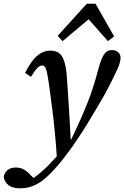

<svg xmlns="http://www.w3.org/2000/svg" viewBox="-119 -779 670 1035"><path d="M-10 236Q-52 236 -73.5 219Q-95 202 -99 174Q-95 152 -78.5 138Q-62 124 -34 124Q-8 124 11 135.5Q30 147 48 167L71 189H42H59H49Q65 179 83.5 164.5Q102 150 121.5 132Q141 114 159 94Q188 64 215 32Q242 0 265 -28Q292 -84 313.5 -132Q335 -180 352 -223Q369 -266 382.5 -308Q396 -350 408 -395Q420 -441 431 -465.5Q442 -490 454.5 -499.5Q467 -509 485 -509Q505 -509 518 -497.5Q531 -486 531 -466Q530 -448 523 -428.5Q516 -409 501 -379Q483 -341 463 -303Q443 -265 416 -219Q402 -196 387 -170.5Q372 -145 356.5 -119Q341 -93 323.5 -66.5Q306 -40 287 -12Q271 12 253 36Q235 60 216 84.5Q197 109 175 133Q149 162 121 185.5Q93 209 60.5 222.5Q28 236 -10 236ZM188 76Q183 0 176.5 -66.5Q170 -133 162.5 -193.5Q155 -254 147 -310Q140 -362 134.5 -386.5Q129 -411 123 -418.5Q117 -426 108 -426Q95 -426 82 -412.5Q69 -399 48 -365L16 -386Q48 -450 81 -478Q114 -506 153 -506Q180 -506 197 -494.5Q214 -483 224.5 -456Q235 -429 240 -383Q243 -343 246 -298Q249 -253 252 -206Q255 -159 257.5 -114Q260 -69 262 -27H288ZM463 -557 335 -702H391L218 -557L192 -586L349 -759H396L496 -583Z"/></svg>

Font: Source Serif 4 Medium
Style: Italic
Weight: 500
Italic angle: -12°
Designer: Frank Grießhammer
Foundry: Adobe Systems Incorporated
Version: Version 4.004;hotconv 1.0.116;makeotfexe 2.5.65601